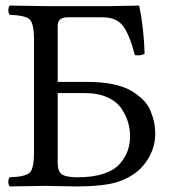

<svg xmlns="http://www.w3.org/2000/svg" viewBox="-20 -667 623 689"><path d="M187 -333V-81.1Q187 -53.2 201.4 -42Q215.8 -30.8 258.8 -30.8Q314.9 -30.8 354 -44.4Q393.1 -58.1 412.1 -81.5Q431.2 -105 439 -128.4Q446.8 -151.9 446.8 -178.2Q446.8 -203.1 439.9 -227.1Q433.1 -251 416.5 -276.4Q399.9 -301.8 366 -317.4Q332 -333 284.2 -333ZM145 0Q112.8 0 15.1 2Q10.3 -2 10 -13.9Q9.8 -25.9 15.1 -30.8Q71.3 -32.7 86.7 -47.4Q102.1 -62 102.1 -122.1V-522.9Q102.1 -583 86.4 -597.4Q70.8 -611.8 15.1 -613.8Q10.3 -617.7 10 -629.9Q9.8 -642.1 15.1 -647Q115.2 -645 144 -645H377L478 -647L480 -645Q496.1 -564.9 499 -474.1Q486.8 -466.3 463.9 -469.2Q445.8 -540 422.4 -572.5Q398.9 -605 348.1 -605H223.1Q187 -605 187 -574.2V-373H295.9Q344.7 -373 384.3 -365Q423.8 -356.9 449.5 -342Q475.1 -327.1 493.2 -309.1Q511.2 -291 520 -269.5Q528.8 -248 533 -228.5Q537.1 -209 537.1 -188Q537.1 -142.1 514.6 -102.5Q492.2 -63 458 -41Q418.9 -15.1 371.6 -6.6Q324.2 2 253.9 2Q230 2 195.1 1Q160.2 0 145 0Z"/></svg>

Font: Linux Libertine O
Style: Regular
Weight: 400
Designer: Philipp H. Poll
Foundry: Philipp H. Poll
Version: Version 5.3.0